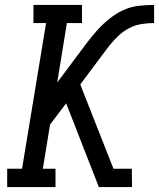

<svg xmlns="http://www.w3.org/2000/svg" viewBox="-20 -755 642 775"><path d="M379 0 247 -338 182 -252 153 -74H204V0H9V-74H69L166 -662H115V-735H311V-662H250L211 -422L291 -529Q311 -556 331 -582.5Q351 -609 373.5 -634Q396 -659 422.5 -680Q449 -701 478.5 -714.5Q508 -728 539.5 -731.5Q571 -735 602 -735V-662Q577 -662 551.5 -658Q526 -654 502.5 -642Q479 -630 459 -611.5Q439 -593 422 -571.5Q405 -550 389.5 -528.5Q374 -507 357 -485L304 -414L438 -74H512L513 0Z"/></svg>

Font: Iosevka Etoile
Style: Italic
Weight: 400
Italic angle: -9°
Designer: Belleve Invis
Foundry: Belleve Invis
Version: Version 22.1.2; ttfautohint (v1.8.4)